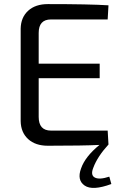

<svg xmlns="http://www.w3.org/2000/svg" viewBox="-20 -711 600 938"><path d="M514 152 524 188Q432 222 393.5 195.5Q355 169 376 112Q396 54 466 -3Q385 1 214 1Q153 1 117.5 -31.5Q82 -64 81 -119V-571Q82 -626 117.5 -658.5Q153 -691 214 -691Q418 -691 510 -685L506 -616H229Q169 -616 169 -550V-400H467V-329H169V-140Q169 -73 229 -73H506L510 -5Q456 54 436 108Q421 145 443.5 156.5Q466 168 514 152Z"/></svg>

Font: Exo 2.0
Style: Regular
Weight: 400
Designer: Natanael Gama
Version: Version 1.001;PS 001.001;hotconv 1.0.70;makeotf.lib2.5.58329